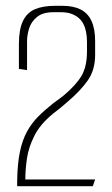

<svg xmlns="http://www.w3.org/2000/svg" viewBox="-20 -640 385 660"><path d="M39 0V-19Q40 -78 48.5 -118.5Q57 -159 73 -188Q89 -217 111.5 -239.5Q134 -262 163 -285Q173 -292 181.5 -298.5Q190 -305 198 -311Q241 -347 260 -379Q279 -411 279 -463V-493Q279 -550 255 -574Q231 -598 191 -598H163Q127 -598 107 -581.5Q87 -565 80 -542Q73 -519 73 -499V-399L45 -403V-489Q45 -538 58.5 -567Q72 -596 99.5 -608Q127 -620 169 -620H195Q232 -620 257 -607.5Q282 -595 294.5 -568Q307 -541 307 -499V-451Q307 -399 281 -362.5Q255 -326 211 -289Q200 -279 187.5 -269Q175 -259 162 -249Q118 -213 98 -173Q78 -133 72.5 -94.5Q67 -56 67 -23H307L299 0Z"/></svg>

Font: Smooch Sans Thin ExtraLight
Style: Regular
Weight: 250
Version: Version 1.010